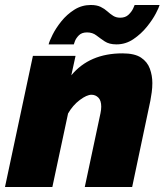

<svg xmlns="http://www.w3.org/2000/svg" viewBox="-36 -750 660 770"><path d="M96 -526H267L250 -448Q323 -536 455 -536Q504 -536 529.5 -519Q555 -502 565 -474.5Q575 -447 575 -417Q575 -398 572.5 -380Q570 -362 567 -346L494 0H304L367 -296Q370 -311 370 -322Q370 -347 358.5 -358.5Q347 -370 331 -370Q312 -370 284 -349Q256 -328 237 -295L174 0H-16ZM431 -572Q402 -572 384 -584Q366 -596 350.5 -608Q335 -620 313 -620Q292 -620 280.5 -608.5Q269 -597 264.5 -585Q260 -573 260 -572H159Q162 -585 175 -611Q188 -637 210 -664.5Q232 -692 262 -711Q292 -730 328 -730Q352 -730 367.5 -722.5Q383 -715 394.5 -704.5Q406 -694 418 -686.5Q430 -679 446 -679Q467 -679 479.5 -691Q492 -703 498 -716Q504 -729 504 -730H604Q602 -721 589 -696Q576 -671 553 -642.5Q530 -614 499 -593Q468 -572 431 -572Z"/></svg>

Font: Raleway Black
Style: Italic
Weight: 900
Italic angle: -12°
Designer: Matt McInerney, Pablo Impallari, Rodrigo Fuenzalida
Foundry: Matt McInerney, Pablo Impallari, Rodrigo Fuenzalida
Version: Version 4.101;RELEASE